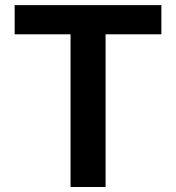

<svg xmlns="http://www.w3.org/2000/svg" viewBox="-20 -748 704 768"><path d="M38.6 -610.8V-727.5H625.5V-610.8H402.3V0H262.2V-610.8Z"/></svg>

Font: Inter
Style: 650
Weight: 650
Designer: Rasmus Andersson
Foundry: rsms
Version: Version 4.001;git-66647c0bb